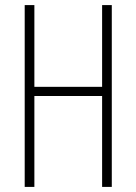

<svg xmlns="http://www.w3.org/2000/svg" viewBox="-20 -734 536 754"><path d="M419 0V-714H381V-393H115V-714H77V0H115V-357H381V0Z"/></svg>

Font: Noto Sans Armenian ExtraCondensed ExtraLight
Style: Regular
Weight: 200
Width: 2
Designer: Monotype Design Team
Foundry: Monotype Imaging Inc.
Version: Version 2.008